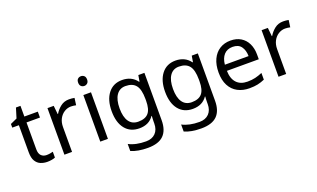

<svg xmlns="http://www.w3.org/2000/svg" viewBox="-95 -1287 3429 2077"><g transform="rotate(-20 1619.5 -248.5)"><path d="M264 -62Q284 -62 305 -65.5Q326 -69 339 -73V-6Q325 1 299 5.5Q273 10 249 10Q207 10 171.5 -4.5Q136 -19 114 -55Q92 -91 92 -156V-468H16V-510L93 -545L128 -659H180V-536H335V-468H180V-158Q180 -109 203.5 -85.5Q227 -62 264 -62Z M696 -546Q711 -546 728.5 -544.5Q746 -543 759 -540L748 -459Q735 -462 719.5 -464Q704 -466 690 -466Q649 -466 613 -443.5Q577 -421 555.5 -380.5Q534 -340 534 -286V0H446V-536H518L528 -438H532Q558 -482 599 -514Q640 -546 696 -546Z M947 -536V0H859V-536ZM904 -737Q924 -737 939.5 -723.5Q955 -710 955 -681Q955 -653 939.5 -639Q924 -625 904 -625Q882 -625 867 -639Q852 -653 852 -681Q852 -710 867 -723.5Q882 -737 904 -737Z M1307 -546Q1360 -546 1402.5 -526Q1445 -506 1475 -465H1480L1492 -536H1562V9Q1562 124 1503.5 182Q1445 240 1322 240Q1264 240 1215.5 231.5Q1167 223 1129 206V125Q1208 167 1327 167Q1396 167 1435.5 126.5Q1475 86 1475 16V-5Q1475 -17 1476 -39.5Q1477 -62 1478 -71H1474Q1446 -30 1404.5 -10Q1363 10 1308 10Q1204 10 1145.5 -63Q1087 -136 1087 -267Q1087 -395 1145.5 -470.5Q1204 -546 1307 -546ZM1319 -472Q1252 -472 1215 -418.5Q1178 -365 1178 -266Q1178 -167 1214.5 -114.5Q1251 -62 1321 -62Q1402 -62 1439 -105.5Q1476 -149 1476 -246V-267Q1476 -377 1438 -424.5Q1400 -472 1319 -472Z M1922 -546Q1975 -546 2017.5 -526Q2060 -506 2090 -465H2095L2107 -536H2177V9Q2177 124 2118.5 182Q2060 240 1937 240Q1879 240 1830.5 231.5Q1782 223 1744 206V125Q1823 167 1942 167Q2011 167 2050.5 126.5Q2090 86 2090 16V-5Q2090 -17 2091 -39.5Q2092 -62 2093 -71H2089Q2061 -30 2019.5 -10Q1978 10 1923 10Q1819 10 1760.5 -63Q1702 -136 1702 -267Q1702 -395 1760.5 -470.5Q1819 -546 1922 -546ZM1934 -472Q1867 -472 1830 -418.5Q1793 -365 1793 -266Q1793 -167 1829.5 -114.5Q1866 -62 1936 -62Q2017 -62 2054 -105.5Q2091 -149 2091 -246V-267Q2091 -377 2053 -424.5Q2015 -472 1934 -472Z M2554 -546Q2623 -546 2672.5 -516Q2722 -486 2748.5 -431.5Q2775 -377 2775 -304V-251H2408Q2410 -160 2454.5 -112.5Q2499 -65 2579 -65Q2630 -65 2669.5 -74.5Q2709 -84 2751 -102V-25Q2710 -7 2670 1.5Q2630 10 2575 10Q2499 10 2440.5 -21Q2382 -52 2349.5 -113.5Q2317 -175 2317 -264Q2317 -352 2346.5 -415Q2376 -478 2429.5 -512Q2483 -546 2554 -546ZM2553 -474Q2490 -474 2453.5 -433.5Q2417 -393 2410 -321H2683Q2682 -389 2651 -431.5Q2620 -474 2553 -474Z M3161 -546Q3176 -546 3193.5 -544.5Q3211 -543 3224 -540L3213 -459Q3200 -462 3184.5 -464Q3169 -466 3155 -466Q3114 -466 3078 -443.5Q3042 -421 3020.5 -380.5Q2999 -340 2999 -286V0H2911V-536H2983L2993 -438H2997Q3023 -482 3064 -514Q3105 -546 3161 -546Z"/></g></svg>

Font: Noto Sans NKo Unjoined
Style: Regular
Weight: 400
Designer: Monotype Design Team
Foundry: Monotype Imaging Inc.
Version: Version 2.004